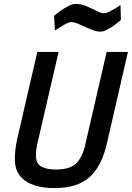

<svg xmlns="http://www.w3.org/2000/svg" viewBox="-20 -952 675 983"><path d="M494 -790Q475 -790 453 -798.5Q431 -807 411 -817Q391 -826 374.5 -832.5Q358 -839 346 -839Q332 -839 308 -825Q284 -811 261 -796L257 -871Q293 -902 332 -922Q351 -932 368 -932Q393 -932 418 -922Q443 -912 465 -901Q496 -884 512 -884Q534 -884 597 -926L599 -850Q565 -819 528 -800Q510 -790 494 -790ZM258 11Q200 11 154.5 -4Q109 -19 82.5 -51.5Q56 -84 56 -138Q56 -185 68 -240L171 -686H280L173 -224Q164 -189 164 -155Q164 -114 191.5 -99Q219 -84 267 -84Q340 -84 372.5 -118Q405 -152 419 -222L526 -686H635L528 -221Q502 -103 439.5 -46Q377 11 258 11Z"/></svg>

Font: Storia Sans SemiBold
Style: Italic
Weight: 600
Italic angle: -13°
Designer: Campivisivi
Foundry: Accademia di Belle Arti di Urbino and students of MA course of Visual design
Version: Version 60.001;May 25, 2020;FontCreator 12.0.0.2522 64-bit